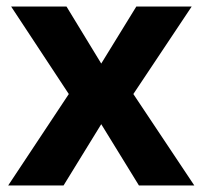

<svg xmlns="http://www.w3.org/2000/svg" viewBox="-20 -566 618 586"><path d="M190 -279 14 -546H183L289 -372L396 -546H565L387 -279L573 0H404L289 -187L174 0H5Z"/></svg>

Font: Noto Sans Adlam Unjoined
Style: Regular
Weight: 400
Designer: Mark Jamra, Neil Patel
Foundry: JamraPatel LLC
Version: Version 3.001